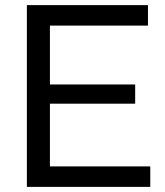

<svg xmlns="http://www.w3.org/2000/svg" viewBox="-20 -730 645 750"><path d="M567 -80V0H85V-710H558V-630H175V-400H508V-325H175V-80Z"/></svg>

Font: Raleway Medium
Style: Regular
Weight: 500
Designer: Matt McInerney, Pablo Impallari, Rodrigo Fuenzalida
Foundry: Matt McInerney, Pablo Impallari, Rodrigo Fuenzalida
Version: Version 4.026